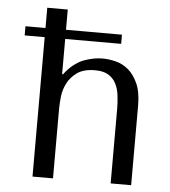

<svg xmlns="http://www.w3.org/2000/svg" viewBox="-51 -747 704 793"><g transform="rotate(5 301.0 -350.0)"><path d="M30 -578H113V0H198V-289Q198 -309 201 -338Q204 -367 217.5 -394Q231 -421 258 -440.5Q285 -460 333 -460Q367 -460 387.5 -447.5Q408 -435 419 -414Q430 -393 433.5 -365Q437 -337 437 -307V0H522V-330Q522 -386 506 -421.5Q490 -457 466 -477Q442 -497 413.5 -504Q385 -511 359 -511Q324 -511 285.5 -497.5Q247 -484 213 -446L202 -432H198V-578H430V-616H198V-700H113V-616H30Z"/></g></svg>

Font: Tenor Sans
Style: Regular
Weight: 400
Designer: Denis Masharov
Foundry: Denis Masharov
Version: Version 1.1